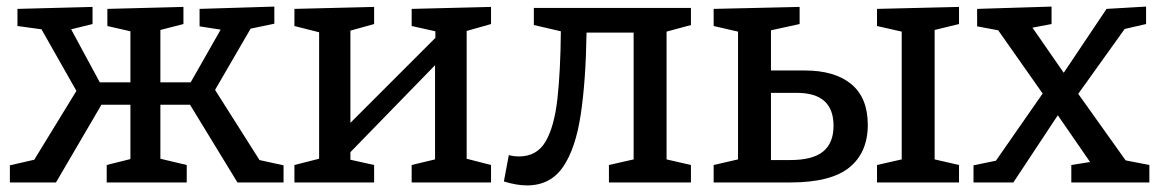

<svg xmlns="http://www.w3.org/2000/svg" viewBox="-20 -554 3525 583"><path d="M10 0V-52L84 -69L212 -278L106 -465L33 -475V-527L261 -533V-481L196 -465L283 -304H376V-459L306 -475V-527L537 -533V-481L467 -463V-304H559L650 -464L586 -474V-527L813 -534V-482L741 -467L633 -281L768 -68L841 -52V0H701L557 -236H467V-72L547 -53V0H304V-53L376 -71V-236H288L150 0Z M874 0V-53L949 -72V-456L874 -475V-527L1116 -533V-481L1044 -461V-181L1302 -439V-459L1230 -475V-527L1471 -533V-481L1397 -460V-72L1471 -53V0H1230V-53L1301 -70V-356L1044 -92V-69L1116 -53V0Z M1580 9Q1549 9 1510 -3L1525 -83Q1540 -79 1556 -79Q1610 -79 1636.5 -124Q1663 -169 1672.5 -253.5Q1682 -338 1683 -459L1601 -478V-530H2078V-478L2004 -458V-70L2078 -53V0H1829V-53L1904 -70V-455H1761Q1759 -311 1743.5 -207Q1728 -103 1689.5 -47Q1651 9 1580 9Z M2892 -53V0H2643V-53L2718 -70V-458L2643 -475V-527L2892 -533V-481L2818 -463V-70ZM2147 0V-53L2221 -70V-458L2147 -475V-527L2408 -533V-481L2321 -462V-340H2423Q2515 -340 2565 -298.5Q2615 -257 2615 -175Q2615 -91 2559 -45.5Q2503 0 2380 0ZM2400 -272H2321V-68H2379Q2448 -68 2479.5 -94Q2511 -120 2511 -172Q2511 -272 2400 -272Z M2936 0V-52L3004 -66L3146 -270L3011 -462L2947 -474V-527L3173 -534V-481L3115 -470L3210 -333L3340 -527L3460 -534V-481L3395 -466L3254 -269L3398 -67L3470 -53V0H3233V-53L3290 -62L3192 -204L3057 0Z"/></svg>

Font: Bitter Medium
Style: Regular
Weight: 500
Designer: Sol Matas, and Bitter project Authors
Foundry: Sol Matas
Version: Version 2.001